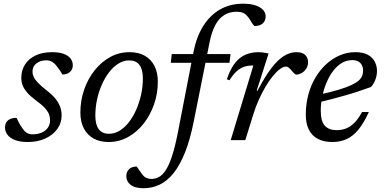

<svg xmlns="http://www.w3.org/2000/svg" viewBox="-20 -740 2026 1014"><path d="M67.5 -117.5Q74 -104.5 80.2 -92Q86.5 -79.5 99 -61.5Q111.5 -43.5 124 -37Q136.5 -30.5 151.5 -30.5Q177.5 -30.5 198.5 -39Q219.5 -47.5 232 -64.5Q244.5 -81.5 244.5 -105.5Q244.5 -122 238.5 -137.2Q232.5 -152.5 216.5 -170Q200.5 -187.5 170 -209.5Q140 -232 123 -251.8Q106 -271.5 99.2 -290.2Q92.5 -309 92.5 -329Q92.5 -368 111.8 -398.8Q131 -429.5 167.5 -447Q204 -464.5 255 -464.5Q291.5 -464.5 315.8 -455.8Q340 -447 352.2 -431.5Q364.5 -416 364.5 -395Q364.5 -381 357.8 -370Q351 -359 338.8 -352.8Q326.5 -346.5 309.5 -346.5Q304 -357 297 -367Q290 -377 278 -392.5Q266.5 -407.5 253.2 -414.5Q240 -421.5 226 -421.5Q193 -421.5 172.2 -405.2Q151.5 -389 151.5 -361Q151.5 -348 157.8 -334.2Q164 -320.5 180.2 -303.2Q196.5 -286 227 -262Q258 -238.5 274.8 -216.2Q291.5 -194 298.5 -173.2Q305.5 -152.5 305.5 -131.5Q305.5 -90 282 -58Q258.5 -26 218.2 -8Q178 10 127 10Q85 10 58.2 -0.8Q31.5 -11.5 19 -29Q6.5 -46.5 6.5 -66.5Q6.5 -81.5 12.8 -93Q19 -104.5 32.8 -111Q46.5 -117.5 67.5 -117.5Z M664 -464.5Q711.5 -464.5 744.8 -445.5Q778 -426.5 795.8 -391.8Q813.5 -357 813.5 -309Q813.5 -246 793.5 -188.8Q773.5 -131.5 738.2 -86.8Q703 -42 655.8 -16Q608.5 10 553.5 10Q506.5 10 473.2 -9Q440 -28 422.2 -63Q404.5 -98 404.5 -145.5Q404.5 -208.5 424.2 -266Q444 -323.5 479.5 -368.2Q515 -413 562 -438.8Q609 -464.5 664 -464.5ZM555.5 -33.5Q585.5 -33.5 612.5 -50.2Q639.5 -67 661.8 -96Q684 -125 700.2 -162.5Q716.5 -200 725.5 -241.8Q734.5 -283.5 734.5 -325.5Q734.5 -373 716.5 -397Q698.5 -421 662.5 -421Q632.5 -421 605.5 -404.2Q578.5 -387.5 556.2 -358.5Q534 -329.5 517.5 -292Q501 -254.5 492.2 -212.8Q483.5 -171 483.5 -129.5Q483.5 -82 501.5 -57.8Q519.5 -33.5 555.5 -33.5Z M882 -408.5 887 -454.5H1197.5L1192 -408.5ZM1003.5 -100Q984.5 -4 957.8 63.5Q931 131 897.5 173.2Q864 215.5 824 234.8Q784 254 738.5 254Q693 254 670 236.2Q647 218.5 647 189.5Q647 168.5 661.2 154Q675.5 139.5 701.5 139.5Q709 148.5 716.2 160Q723.5 171.5 733 183.5Q742.5 195 754.5 200Q766.5 205 779.5 205Q801 205 820 194.5Q839 184 856 157.8Q873 131.5 888.2 85.2Q903.5 39 918 -33L1001.5 -463.5Q1017 -544.5 1052.8 -601.8Q1088.5 -659 1141.8 -689.8Q1195 -720.5 1263.5 -720.5Q1303 -720.5 1329.5 -711.5Q1356 -702.5 1369.5 -687.5Q1383 -672.5 1383 -652.5Q1383 -630.5 1368 -616.5Q1353 -602.5 1323 -602.5Q1313 -614 1304.2 -629.5Q1295.5 -645 1285 -656Q1275 -667.5 1262 -672.8Q1249 -678 1231 -678Q1193 -678 1164.8 -660.8Q1136.5 -643.5 1117.2 -608Q1098 -572.5 1087 -517.5Z M1318 -394Q1316.5 -394 1314.8 -394Q1313 -394 1311.5 -394Q1288.5 -394 1268.2 -387Q1248 -380 1229.2 -363Q1210.5 -346 1192 -316L1178 -321.5Q1197 -377.5 1222.2 -408.5Q1247.5 -439.5 1278.5 -452Q1309.5 -464.5 1344.5 -464.5Q1353.5 -464.5 1362.5 -463.5Q1371.5 -462.5 1380.5 -461Q1389.5 -459.5 1398.5 -457.5L1335.5 -261H1340Q1378.5 -334.5 1412.5 -379.2Q1446.5 -424 1479.2 -444.2Q1512 -464.5 1545 -464.5Q1577.5 -464.5 1592.2 -449.5Q1607 -434.5 1607 -412.5Q1607 -391.5 1596.8 -376.5Q1586.5 -361.5 1572 -353.8Q1557.5 -346 1544.5 -346Q1541.5 -346 1535.2 -351.2Q1529 -356.5 1521 -366Q1513 -376 1505.5 -382.2Q1498 -388.5 1491 -388.5Q1476.5 -388.5 1458.5 -375.2Q1440.5 -362 1421 -338.2Q1401.5 -314.5 1382.5 -282.5Q1363.5 -250.5 1346.5 -212.5Q1329.5 -174.5 1317 -133.5L1275.5 0H1198.5Z M1840.5 -422.5Q1810 -422.5 1784.2 -406.8Q1758.5 -391 1738.2 -363.8Q1718 -336.5 1703.8 -302Q1689.5 -267.5 1681.8 -229.8Q1674 -192 1674 -156Q1674 -98.5 1696 -75.5Q1718 -52.5 1757.5 -52.5Q1783.5 -52.5 1806.8 -61.2Q1830 -70 1851.2 -91Q1872.5 -112 1892 -148.5H1928Q1900.5 -88 1871.2 -53.5Q1842 -19 1808.8 -4.5Q1775.5 10 1735 10Q1690.5 10 1659.2 -6.2Q1628 -22.5 1611.5 -54.5Q1595 -86.5 1595 -134.5Q1595 -190.5 1608.5 -240.5Q1622 -290.5 1646.5 -331.2Q1671 -372 1704 -402Q1737 -432 1775.8 -448.2Q1814.5 -464.5 1856.5 -464.5Q1897.5 -464.5 1922.5 -450.8Q1947.5 -437 1959.2 -414.2Q1971 -391.5 1971 -364.5Q1971 -341.5 1962 -318.2Q1953 -295 1939 -280.5Q1905 -268 1870.8 -256.8Q1836.5 -245.5 1802 -235.8Q1767.5 -226 1733.5 -217Q1699.5 -208 1667 -200.5L1669 -241Q1729 -254 1770 -266.5Q1811 -279 1836.2 -291Q1861.5 -303 1874.8 -315Q1888 -327 1892.8 -340Q1897.5 -353 1897.5 -367Q1897.5 -384 1891 -396.2Q1884.5 -408.5 1872 -415.5Q1859.5 -422.5 1840.5 -422.5Z"/></svg>

Font: Newsreader
Style: Italic
Weight: 400
Italic angle: -17°
Designer: Hugues Gentile
Foundry: Production Type
Version: Version 1.003